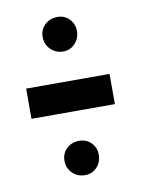

<svg xmlns="http://www.w3.org/2000/svg" viewBox="-59 -503 387 526"><g transform="rotate(-10 134.0 -240.0)"><path d="M18 -197H250V-281H18ZM136.5 -19.5Q156 -19.5 169.2 -33.5Q182.5 -47.5 182.5 -68.5Q182.5 -88 169.2 -101.5Q156 -115 136.5 -115Q115 -115 101 -101.5Q87 -88 87 -68.5Q87 -47.5 101 -33.5Q115 -19.5 136.5 -19.5ZM136.5 -363.5Q156 -363.5 169.2 -378Q182.5 -392.5 182.5 -412.5Q182.5 -432 169.2 -445.8Q156 -459.5 136.5 -459.5Q115 -459.5 101 -445.8Q87 -432 87 -412.5Q87 -392 101 -377.8Q115 -363.5 136.5 -363.5Z"/></g></svg>

Font: Anybody UltraCondensed Thin SemiBold
Style: Regular
Weight: 600
Version: Version 1.111